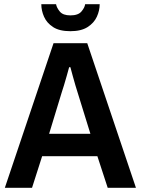

<svg xmlns="http://www.w3.org/2000/svg" viewBox="-20 -891 668 911"><path d="M314 -743Q262 -743 232 -762.5Q202 -782 189 -811.5Q176 -841 176 -871H246Q249 -854 264 -836Q279 -818 314 -818Q351 -818 366.5 -836.5Q382 -855 384 -871H453Q453 -841 439.5 -811.5Q426 -782 395.5 -762.5Q365 -743 314 -743ZM3 0 234 -686H394L625 0H491L442 -150H180L132 0ZM213 -256H409L348 -453Q344 -465 338 -485.5Q332 -506 325.5 -529.5Q319 -553 314 -572H308Q303 -554 296.5 -530.5Q290 -507 283.5 -486Q277 -465 273 -453Z"/></svg>

Font: Archivo SemiCondensed SemiBold
Style: Regular
Weight: 600
Width: 4
Designer: Hector Gatti
Foundry: Omnibus-Type
Version: Version 2.001; ttfautohint (v1.8.3)